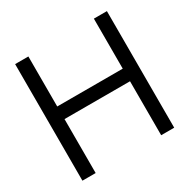

<svg xmlns="http://www.w3.org/2000/svg" viewBox="-148 -788 915 927"><g transform="rotate(-30 309.0 -325.0)"><path d="M53.2 -649.9H127V-371.1H492.2V-649.9H564.9V0H492.2V-300.8H127V0H53.2Z"/></g></svg>

Font: Overused Grotesk
Style: Regular
Weight: 400
Version: Version 0.002